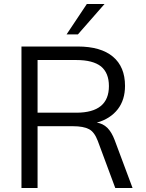

<svg xmlns="http://www.w3.org/2000/svg" viewBox="-20 -946 733 966"><path d="M647 0H560L472 -237Q455 -282 428 -296Q400 -311 347 -311H169V0H88V-712H371Q487 -712 548 -661Q609 -610 609 -514Q609 -444 573 -397Q535 -348 467 -329Q497 -325 520 -303Q542 -281 557 -241ZM364 -379Q528 -379 528 -513Q528 -579 488 -612Q447 -644 364 -644H169V-379ZM372 -773H315L417 -926H506Z"/></svg>

Font: PRinguin Sans
Style: Regular
Weight: 400
Designer: Vernon Adams
Foundry: Vernon Adams
Version: ""